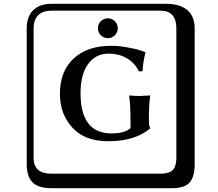

<svg xmlns="http://www.w3.org/2000/svg" viewBox="-20 -774 1140 1006"><path d="M508 -589.5Q493 -605 493 -626Q493 -647 508 -662.5Q523 -678 545 -678Q567 -678 582 -662.5Q597 -647 597 -626Q597 -605 582 -589.5Q567 -574 545 -574Q523 -574 508 -589.5ZM664 -129Q664 -221 657 -271L658 -274Q687 -271 712 -271L767 -274V-271Q760 -226 760 -144Q760 -113 767 -103V-101Q687 -34 547 -34Q424 -34 359 -105.5Q294 -177 294 -281Q294 -402 366.5 -468Q439 -534 561 -534Q601 -534 646 -526Q691 -518 716 -510L740 -501L742 -498Q729 -448 727 -401L708 -400Q685 -446 643.5 -469.5Q602 -493 550 -493Q481 -493 441.5 -438.5Q402 -384 402 -286Q402 -75 564 -75Q635 -75 664 -103ZM249 -718Q204 -718 180 -694Q156 -670 156 -625V53Q156 136 249 136H821Q866 136 885 117Q904 98 904 53V-625Q904 -718 821 -718ZM1000 84Q1000 153 973.5 182.5Q947 212 881 212H249Q181 212 150.5 181.5Q120 151 120 84V-625Q120 -687 154 -720.5Q188 -754 249 -754H851Q921 -754 960.5 -722Q1000 -690 1000 -625Z"/></svg>

Font: Libertinus Keyboard
Style: Regular
Weight: 700
Designer: Philipp H. Poll
Foundry: Khaled Hosny
Version: Version 6.7